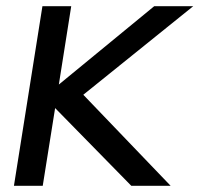

<svg xmlns="http://www.w3.org/2000/svg" viewBox="-20 -600 644 620"><path d="M25 0H118L158 -251L404 0H531L249 -294L604 -580H478L170 -327L210 -580H117Z"/></svg>

Font: Charger Pro
Style: ExBdObl
Weight: 400
Designer: Jasper
Foundry: Cannot Into Space Fonts
Version: Version 1.09